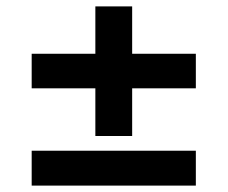

<svg xmlns="http://www.w3.org/2000/svg" viewBox="-20 -580 711 600"><path d="M278 -155V-304H79V-412H278V-560H393V-412H592V-304H393V-155ZM79 0V-109H592V0Z"/></svg>

Font: Nunito Sans 7pt SemiExpanded ExtraBold
Style: Regular
Weight: 800
Width: 6
Designer: Vernon Adams
Foundry: Vernon Adams
Version: Version 3.101;gftools[0.9.27]